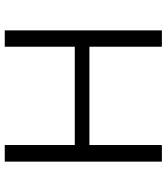

<svg xmlns="http://www.w3.org/2000/svg" viewBox="32 -716 684 787"><g transform="rotate(-90 373.5 -322.0)"><path d="M643 -644V0H576V-297H173V0H105V-644H173V-357H576V-644Z"/></g></svg>

Font: Montserrat Ace
Style: Regular
Weight: 400
Designer: Julieta Ulanovsky
Foundry: Julieta Ulanovsky
Version: Version 1